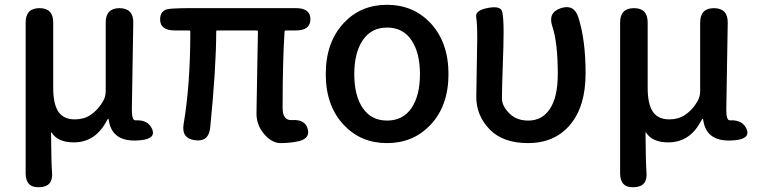

<svg xmlns="http://www.w3.org/2000/svg" viewBox="-20 -584 3163 801"><path d="M145 197Q87 200 87 139V-490Q87 -550 145 -550Q202 -550 202 -490V-218Q202 -150 223.5 -118Q245 -86 292 -86Q330 -86 357 -104Q390 -126 410 -162Q421 -181 421 -203V-490Q421 -550 479 -550Q537 -549 536 -489L530 -126Q530 -81 545 -82Q598 -85 615 -45Q631 -5 566 1Q448 13 434 -82Q433 -89 431.5 -89Q430 -89 424 -78Q377 10 288 10Q222 10 196 -30Q193 -34 193 -29Q194 97 197 134Q203 195 145 197Z M1217 7Q1184 13 1151 13Q1113 13 1080 -27Q1050 -64 1050 -110Q1050 -140 1051 -170L1056 -452Q1056 -457 1051 -457H887Q882 -457 882 -452Q882 -304 857 -52Q851 9 793 1Q736 -7 746 -66Q774 -230 774 -452Q774 -457 769 -457H709Q650 -457 648 -500Q647 -544 688 -547L698 -548Q729 -550 760 -550H1215Q1275 -550 1275 -504Q1275 -457 1215 -457H1173Q1167 -457 1167 -451Q1159 -324 1159 -134Q1159 -81 1197 -83Q1254 -87 1264 -45Q1275 -3 1217 7Z M1415 -62Q1339 -142 1339 -275Q1339 -408 1415 -489Q1486 -564 1594.5 -564Q1703 -564 1775 -489Q1851 -408 1851 -275Q1851 -142 1775 -62Q1703 13 1594.5 13Q1486 13 1415 -62ZM1493.5 -133Q1529 -81 1595 -81Q1661 -81 1696.5 -133Q1732 -185 1732 -274.5Q1732 -364 1696.5 -416.5Q1661 -469 1595 -469Q1529 -469 1493.5 -416.5Q1458 -364 1458 -274.5Q1458 -185 1493.5 -133Z M2183 13Q2078 13 2022.5 -44.5Q1967 -102 1967 -180Q1967 -210 1968 -240L1970 -364Q1971 -394 1971 -424Q1971 -486 1966.5 -513.5Q1962 -541 2016 -551Q2070 -561 2075.5 -534Q2081 -507 2081 -450Q2081 -419 2080 -388L2075 -231Q2074 -202 2074 -173Q2074 -141 2107 -109Q2136 -81 2184 -81Q2241 -81 2273 -128Q2307 -178 2307 -275Q2307 -407 2284 -475Q2265 -532 2320 -550Q2375 -568 2393 -511Q2423 -417 2423 -278.5Q2423 -140 2358.5 -63.5Q2294 13 2183 13Z M2625 197Q2567 200 2567 139V-490Q2567 -550 2625 -550Q2682 -550 2682 -490V-218Q2682 -150 2703.5 -118Q2725 -86 2772 -86Q2810 -86 2837 -104Q2870 -126 2890 -162Q2901 -181 2901 -203V-490Q2901 -550 2959 -550Q3017 -549 3016 -489L3010 -126Q3010 -81 3025 -82Q3078 -85 3095 -45Q3111 -5 3046 1Q2928 13 2914 -82Q2913 -89 2911.5 -89Q2910 -89 2904 -78Q2857 10 2768 10Q2702 10 2676 -30Q2673 -34 2673 -29Q2674 97 2677 134Q2683 195 2625 197Z"/></svg>

Font: Resource Han Rounded JP Medium
Style: Regular
Weight: 500
Designer: Cyano Hao (round all glyphs); Ryoko NISHIZUKA 西塚涼子 (kana, bopomofo & ideographs); Paul D. Hunt (Latin, Greek & Cyrillic)
Foundry: Cyano Hao
Version: 0.990